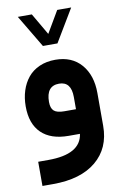

<svg xmlns="http://www.w3.org/2000/svg" viewBox="-95 -695 621 977"><g transform="rotate(-10 215.0 -206.5)"><path d="M167.5 -475.6 73.2 -633.8 68.8 -641.1H77.6H138.2H141.1L142.6 -638.7L206.5 -528.8L271 -638.7L272.5 -641.1H275.4H335.9H344.7L340.3 -633.8L245.6 -475.6L244.1 -473.1H241.2H171.9H168.9ZM400.4 -189.5V-19.5Q400.4 95.7 320.8 161.9Q241.2 228 98.6 228H62.5H43V208.5V122.6V103H62.5H95.7Q262.7 103 276.9 0H218.8Q127 0 78.1 -47.6Q29.3 -95.2 29.3 -185.1Q29.3 -229 41.3 -266.4Q53.2 -303.7 76.4 -332.3Q99.6 -360.8 136 -377Q172.4 -393.1 218.3 -393.1Q303.7 -393.1 352.1 -337.2Q400.4 -281.2 400.4 -189.5ZM149.9 -187Q149.9 -154.8 165.3 -140.9Q180.7 -127 218.3 -127H278.8V-189.9Q278.8 -270 216.3 -270Q149.9 -270 149.9 -187Z"/></g></svg>

Font: Shabnam FD
Style: Bold-FD
Weight: 700
Foundry: DejaVu fonts team - Redesigned by Saber Rastikerdar - Based on Vazir font
Version: Version 5.0.1